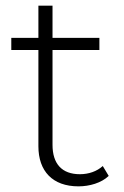

<svg xmlns="http://www.w3.org/2000/svg" viewBox="-20 -656 438 680"><path d="M344 -68C344 -68 365 -33 365 -33C339 -8 297 4 258 4C166 4 116 -50 116 -138C116 -138 116 -479 116 -479C116 -479 20 -479 20 -479C20 -479 20 -522 20 -522C20 -522 116 -522 116 -522C116 -522 116 -636 116 -636C116 -636 166 -636 166 -636C166 -636 166 -522 166 -522C166 -522 332 -522 332 -522C332 -522 332 -479 332 -479C332 -479 166 -479 166 -479C166 -479 166 -143 166 -143C166 -76 199 -39 263 -39C294 -39 323 -49 344 -68Z"/></svg>

Font: TamingNoise
Style: Regular
Weight: 500
Designer: Julieta Ulanovsky
Foundry: Julieta Ulanovsky
Version: ""